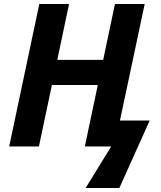

<svg xmlns="http://www.w3.org/2000/svg" viewBox="-20 -734 806 962"><path d="M26 0 177 -714H326L267 -434H497L556 -714H705L581 -130H730L578 208H409L537 0H405L470 -308H240L175 0Z"/></svg>

Font: BC Sans
Style: Bold Italic
Weight: 700
Italic angle: -12°
Designer: Monotype Design Team
Province of B.C.
Foundry: Monotype Imaging Inc.
Version: Version 2.000;GOOG;noto-source:20170915:90ef993387c0